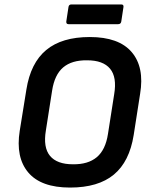

<svg xmlns="http://www.w3.org/2000/svg" viewBox="-20 -834 678 866"><path d="M296 12Q165 12 107.5 -56Q50 -124 69 -244L99 -430Q118 -550 188.5 -608.5Q259 -667 385 -667Q516 -667 574 -599Q632 -531 612 -411L583 -225Q564 -105 493.5 -46.5Q423 12 296 12ZM309 -93Q377 -92 416.5 -125Q456 -158 467 -230L495 -409Q508 -486 476.5 -524Q445 -562 373 -562Q304 -563 265 -530Q226 -497 215 -425L187 -246Q174 -169 205.5 -131Q237 -93 309 -93ZM289 -725Q278 -725 279 -737L289 -803Q291 -814 302 -814H527Q538 -814 537 -803L527 -737Q525 -725 513 -725Z"/></svg>

Font: Sofia Sans
Style: Bold Italic
Weight: 700
Italic angle: -9°
Designer: Botio Nikoltchev, Ani Petrova
Foundry: lettersoup
Version: Version 4.101; ttfautohint (v1.8.4.7-5d5b)